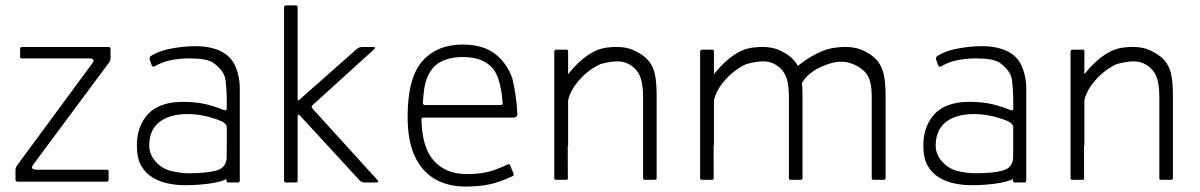

<svg xmlns="http://www.w3.org/2000/svg" viewBox="-20 -672 4419 707"><path d="M114 -47H373Q381 -47 380 -40V-11Q380 -3 373 -3H46Q37 -3 37 -11V-46Q37 -54 43 -63L320 -439Q332 -456 311 -457H61Q55 -457 54 -461V-492Q54 -499 61 -499H380Q387 -499 387 -493V-456Q387 -449 381 -441L104 -68Q88 -48 114 -47Z M780 -232Q723 -252 671 -252Q609 -252 571.5 -226Q534 -200 530 -148Q526 -109 550.5 -80Q575 -51 609.5 -42.5Q644 -34 677 -34Q741 -34 778 -44.5Q815 -55 815 -97V-204Q815 -220 780 -232ZM863 -99Q863 -48 837.5 -27Q812 -6 764 2Q716 10 661 10Q630 10 598.5 3.5Q567 -3 541 -19Q515 -35 499.5 -62.5Q484 -90 484 -137Q484 -187 505.5 -225Q527 -263 564.5 -280Q602 -297 653 -297Q692 -297 725 -291Q758 -285 804 -267Q814 -263 815 -272Q816 -337 810 -380Q805 -412 765 -441Q741 -457 678 -457Q638 -457 603 -449Q574 -442 552 -429Q541 -423 538 -433L531 -453Q529 -461 536 -466Q562 -483 604 -492Q654 -502 700 -502Q731 -502 757 -496Q783 -490 803 -478Q823 -466 835.5 -448Q848 -430 855.5 -402.5Q863 -375 863 -348ZM815 -136H863V-8Q863 0 856 0H820Q814 0 814 -8Z M1130 -273 1369 -10Q1378 0 1366 0H1323Q1312 0 1305 -7L1085 -246Q1076 -255 1076 -241V-7Q1076 0 1069 0H1033Q1026 0 1026 -8V-644Q1026 -652 1033 -652H1070Q1076 -652 1076 -645V-308Q1076 -297 1085 -307L1292 -490Q1301 -499 1315 -499H1354Q1366 -499 1357 -490L1130 -284Q1125 -279 1130 -273Z M1831 -291Q1824 -387 1793 -422Q1757 -462 1684 -462Q1634 -462 1599.5 -442.5Q1565 -423 1549 -375Q1541 -353 1537 -294Q1538 -285 1544 -285H1823Q1831 -285 1831 -291ZM1532 -232Q1534 -130 1576 -82Q1620 -31 1699 -31Q1736 -31 1767 -37Q1795 -41 1851 -67Q1856 -69 1858 -64L1871 -33Q1873 -26 1867 -23Q1821 -2 1786 6Q1745 15 1695 15Q1629 15 1581 -13Q1533 -41 1507 -97.5Q1481 -154 1481 -242Q1481 -385 1535 -446.5Q1589 -508 1684 -508Q1758 -508 1802.5 -474Q1847 -440 1867 -382Q1882 -317 1885 -255Q1886 -239 1870 -239H1538Q1532 -238 1532 -232Z M2021 -16V-286Q2024 -329 2076 -404Q2147 -490 2217 -497Q2274 -504 2311 -488Q2347 -472 2365.5 -451.5Q2384 -431 2391 -401Q2398 -371 2398 -317V-16Q2398 -10 2391 -10H2354Q2348 -10 2348 -16V-317Q2348 -369 2334 -397Q2320 -425 2288 -439.5Q2256 -454 2191 -436Q2137 -411 2099 -360Q2072 -322 2070 -288L2071 -16Q2072 -10 2065 -10H2027Q2021 -10 2021 -16ZM2072 -135H2021V-481Q2021 -489 2029 -489H2067Q2072 -489 2072 -482Z M2558 -16V-286Q2561 -329 2613 -404Q2684 -490 2754 -497Q2811 -504 2848 -488Q2884 -472 2902.5 -451.5Q2921 -431 2928 -400.5Q2935 -370 2935 -317V-16Q2935 -10 2928 -10H2891Q2885 -10 2885 -16V-317Q2885 -369 2871 -397Q2857 -425 2825 -439.5Q2793 -454 2728 -436Q2674 -411 2636 -360Q2609 -322 2607 -288L2608 -16Q2609 -10 2602 -10H2564Q2558 -10 2558 -16ZM2609 -135H2558V-481Q2558 -489 2566 -489H2604Q2609 -489 2609 -482ZM2895 -411Q2989 -491 3060 -497Q3116 -504 3154 -488Q3190 -472 3208 -451.5Q3226 -431 3233.5 -401Q3241 -371 3241 -317V-16Q3241 -10 3234 -10H3196Q3190 -10 3190 -16V-317Q3190 -369 3174.5 -394.5Q3159 -420 3121 -436Q3083 -452 3039 -439Q2968 -418 2937 -373Q2927 -358 2923 -347Z M3676 -232Q3619 -252 3567 -252Q3505 -252 3467.5 -226Q3430 -200 3426 -148Q3422 -109 3446.5 -80Q3471 -51 3505.5 -42.5Q3540 -34 3573 -34Q3637 -34 3674 -44.5Q3711 -55 3711 -97V-204Q3711 -220 3676 -232ZM3759 -99Q3759 -48 3733.5 -27Q3708 -6 3660 2Q3612 10 3557 10Q3526 10 3494.5 3.5Q3463 -3 3437 -19Q3411 -35 3395.5 -62.5Q3380 -90 3380 -137Q3380 -187 3401.5 -225Q3423 -263 3460.5 -280Q3498 -297 3549 -297Q3588 -297 3621 -291Q3654 -285 3700 -267Q3710 -263 3711 -272Q3712 -337 3706 -380Q3701 -412 3661 -441Q3637 -457 3574 -457Q3534 -457 3499 -449Q3470 -442 3448 -429Q3437 -423 3434 -433L3427 -453Q3425 -461 3432 -466Q3458 -483 3500 -492Q3550 -502 3596 -502Q3627 -502 3653 -496Q3679 -490 3699 -478Q3719 -466 3731.5 -448Q3744 -430 3751.5 -402.5Q3759 -375 3759 -348ZM3711 -136H3759V-8Q3759 0 3752 0H3716Q3710 0 3710 -8Z M3922 -16V-286Q3925 -329 3977 -404Q4048 -490 4118 -497Q4175 -504 4212 -488Q4248 -472 4266.5 -451.5Q4285 -431 4292 -401Q4299 -371 4299 -317V-16Q4299 -10 4292 -10H4255Q4249 -10 4249 -16V-317Q4249 -369 4235 -397Q4221 -425 4189 -439.5Q4157 -454 4092 -436Q4038 -411 4000 -360Q3973 -322 3971 -288L3972 -16Q3973 -10 3966 -10H3928Q3922 -10 3922 -16ZM3973 -135H3922V-481Q3922 -489 3930 -489H3968Q3973 -489 3973 -482Z"/></svg>

Font: Vivano Light
Style: Regular
Weight: 300
Designer: Joe Prince, Josias Burgherr
Version: Version 2.064;September 19, 2022;FontCreator 14.0.0.2877 64-